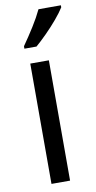

<svg xmlns="http://www.w3.org/2000/svg" viewBox="-88 -805 424 844"><g transform="rotate(-10 124.0 -383.0)"><path d="M154 0H71V-537H154ZM248 -757Q235 -736 211 -707.5Q187 -679 159.5 -651.5Q132 -624 111 -606H57V-617Q83 -654 107.5 -693Q132 -732 148 -766H248Z"/></g></svg>

Font: Noto Sans Ethiopic Cond
Style: Regular
Weight: 400
Width: 3
Designer: Monotype Design Team
Foundry: Monotype Imaging Inc.
Version: Version 2.102; ttfautohint (v1.8.4.7-5d5b)